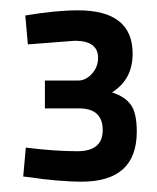

<svg xmlns="http://www.w3.org/2000/svg" viewBox="-20 -820 305 372"><path d="M29 -790Q88 -800 131 -800Q237 -800 237 -716Q237 -666 197 -641Q222 -633 233.5 -617Q245 -601 245 -565Q245 -468 138 -468Q116 -468 88 -470.5Q60 -473 42 -476L25 -478L30 -534Q86 -527 130 -527Q179 -527 179 -568Q179 -610 133 -610H67V-664H132Q146 -664 158 -677Q170 -690 170 -708Q170 -741 125 -741L34 -734Z"/></svg>

Font: TitilliumText22L Rg
Style: Regular
Weight: 400
Designer: Campivisivi
Foundry: Campivisivi
Version: 1.000